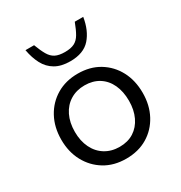

<svg xmlns="http://www.w3.org/2000/svg" viewBox="-177 -874 945 1005"><g transform="rotate(-30 296.0 -371.0)"><path d="M296 7Q222 7 167 -26.5Q112 -60 81 -117.5Q50 -175 50 -249Q50 -324 81.5 -382Q113 -440 168.5 -473Q224 -506 297 -506Q371 -506 426 -472.5Q481 -439 511.5 -381.5Q542 -324 542 -249Q542 -175 511 -117Q480 -59 425 -26Q370 7 296 7ZM297 -64Q347 -64 383 -87Q419 -110 439 -152Q459 -194 459 -249Q459 -305 439.5 -347Q420 -389 383.5 -412Q347 -435 297 -435Q248 -435 210.5 -412Q173 -389 152.5 -347Q132 -305 132 -249Q132 -194 152.5 -152Q173 -110 210.5 -87Q248 -64 297 -64ZM297 -581Q243 -581 207 -602Q171 -623 151 -661Q131 -699 122 -749H174Q189 -709 203.5 -684Q218 -659 239.5 -648Q261 -637 297 -637Q333 -637 354.5 -648Q376 -659 390.5 -684Q405 -709 420 -749H471Q459 -673 418.5 -627Q378 -581 297 -581Z"/></g></svg>

Font: REM Light
Style: Regular
Weight: 300
Designer: Octavio Pardo
Foundry: Ashler Design
Version: Version 1.005;gftools[0.9.28]